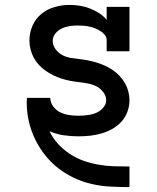

<svg xmlns="http://www.w3.org/2000/svg" viewBox="-20 -548 640 783"><path d="M507 215Q469 215 430.5 213Q392 211 354.5 202.5Q317 194 282 177.5Q247 161 217 137.5Q187 114 163 83.5Q139 53 122.5 18.5Q106 -16 97.5 -53.5Q89 -91 89 -130Q89 -135 89.5 -139.5Q90 -144 90 -149H185Q185 -130 197 -114Q209 -98 225.5 -90Q242 -82 261 -79Q280 -76 299 -76Q311 -76 323 -77Q335 -78 346.5 -80Q358 -82 369.5 -86.5Q381 -91 390.5 -98.5Q400 -106 406.5 -116.5Q413 -127 413 -139Q413 -157 401 -172.5Q389 -188 373 -196Q357 -204 338.5 -207.5Q320 -211 302 -213Q284 -215 266 -218.5Q248 -222 231 -227.5Q214 -233 197.5 -241Q181 -249 166 -259.5Q151 -270 138.5 -283.5Q126 -297 117.5 -313Q109 -329 104.5 -347Q100 -365 100 -383Q100 -414 112.5 -443Q125 -472 149 -491.5Q173 -511 203 -519.5Q233 -528 264 -528Q285 -528 306 -524.5Q327 -521 346.5 -513.5Q366 -506 384 -494.5Q402 -483 415 -467V-520H508V-339H415V-384Q415 -396 407.5 -405.5Q400 -415 389.5 -421.5Q379 -428 368 -432.5Q357 -437 345 -439.5Q333 -442 321 -443Q309 -444 297 -444Q281 -444 264 -441.5Q247 -439 232 -432Q217 -425 206 -411.5Q195 -398 195 -381Q195 -363 206.5 -347.5Q218 -332 234 -323.5Q250 -315 268 -312Q286 -309 304 -307Q322 -305 340 -301.5Q358 -298 375.5 -292.5Q393 -287 409.5 -279.5Q426 -272 441 -261.5Q456 -251 468.5 -237.5Q481 -224 490 -208Q499 -192 503.5 -174.5Q508 -157 508 -139Q508 -115 499.5 -92Q491 -69 475 -51.5Q459 -34 437.5 -22Q416 -10 393 -3.5Q370 3 346.5 5.5Q323 8 299 8Q269 8 239 3.5Q209 -1 182 -13Q195 15 216.5 38.5Q238 62 264.5 79.5Q291 97 320.5 107.5Q350 118 381.5 123.5Q413 129 444.5 130Q476 131 507 131H508V215Z"/></svg>

Font: Iosevka Etoile Medium
Style: Regular
Weight: 500
Designer: Belleve Invis
Foundry: Belleve Invis
Version: Version 22.1.2; ttfautohint (v1.8.4)